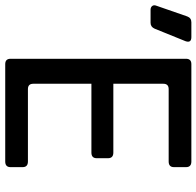

<svg xmlns="http://www.w3.org/2000/svg" viewBox="-142 -742 770 753"><g transform="rotate(90 243.5 -365.0)"><path d="M118 0Q97 0 97 -21V-709Q97 -730 118 -730H500Q522 -730 522 -709V-662Q522 -641 500 -641H216Q195 -641 195 -620V-424H465Q487 -424 487 -403V-359Q487 -338 465 -338H195V-110Q195 -89 216 -89H500Q522 -89 522 -68V-21Q522 0 500 0ZM-95 -570Q-105 -570 -110 -576.5Q-115 -583 -111 -593L-69 -714Q-63 -730 -46 -730H12Q36 -730 28 -707L-21 -586Q-28 -570 -44 -570Z"/></g></svg>

Font: Pitagon Sans Mono Medium
Style: Regular
Weight: 500
Monospace: yes
Designer: Travis Tran
Foundry: Pitagon
Version: Version 1.001; ttfautohint (v1.8.4.7-5d5b);gftools[0.9.26]